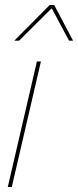

<svg xmlns="http://www.w3.org/2000/svg" viewBox="-20 -745 311 765"><path d="M143 -500 27 0H11L127 -500ZM37 -583 178 -725H196L271 -583H255L186 -712L56 -583Z"/></svg>

Font: Prodigy Sans Thin
Style: Italic
Weight: 100
Italic angle: -13°
Designer: Wei Huang
Foundry: Wei Huang
Version: Version 1.003; ttfautohint (v1.8.3)